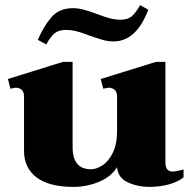

<svg xmlns="http://www.w3.org/2000/svg" viewBox="-20 -721 750 751"><path d="M161 -547 128 -565Q150 -617 180.5 -653Q211 -689 265 -689Q286 -689 306.5 -683.5Q327 -678 357 -667Q386 -656 407.5 -650Q429 -644 451 -644Q479 -644 494.5 -656.5Q510 -669 528 -701L560 -683Q513 -559 424 -559Q403 -559 383.5 -564.5Q364 -570 332 -581Q304 -592 282 -598Q260 -604 238 -604Q211 -604 194.5 -591.5Q178 -579 161 -547ZM698 -58V-27Q675 -9 639.5 0.5Q604 10 564 10Q518 10 479.5 -8Q441 -26 438 -67Q414 -29 366.5 -9.5Q319 10 268 10Q171 10 122.5 -27.5Q74 -65 74 -130V-342Q74 -362 64.5 -370Q55 -378 41 -378Q38 -378 21 -374L11 -412L226 -479H264V-145Q264 -59 336 -59Q357 -59 380.5 -74Q404 -89 421 -123Q438 -157 438 -211V-342Q438 -362 428 -370Q418 -378 404 -378Q403 -378 384 -374L374 -412L590 -479H627V-86Q627 -50 655 -50Q668 -50 698 -58Z"/></svg>

Font: Taviraj ExtraBold
Style: Regular
Weight: 800
Designer: Katatrad Team
Foundry: CadsonDemak
Version: Version 1.001